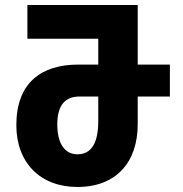

<svg xmlns="http://www.w3.org/2000/svg" viewBox="-20 -734 728 764"><path d="M288 10C443 10 528 -89 528 -240V-350H656V-477H528V-714H89V-580H371V-477H291C146 -477 45 -406 45 -236C45 -86 141 10 288 10ZM288 -120C238 -120 208 -163 208 -238C208 -322 244 -350 298 -350H371V-252C371 -167 345 -120 288 -120Z"/></svg>

Font: Noto Sans Georgian Condensed ExtraBold
Style: Regular
Weight: 800
Width: 3
Designer: Monotype Design Team, Akaki Razmadze
Foundry: Google LLC
Version: Version 2.005